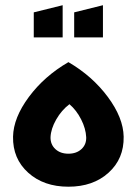

<svg xmlns="http://www.w3.org/2000/svg" viewBox="-20 -703 522 733"><path d="M29.8 -181.2Q31.2 -253.4 90.3 -333Q149.4 -412.6 241.2 -465.8Q332.5 -412.6 391.6 -333Q450.7 -253.4 452.1 -181.2Q453.6 -97.2 394.5 -43.7Q335.4 9.8 241.2 9.8Q147 9.8 87.6 -43.7Q28.3 -97.2 29.8 -181.2ZM172.9 -179.2Q172.4 -151.4 191.4 -133.8Q210.4 -116.2 241.2 -116.2Q272 -116.2 291 -133.8Q310.1 -151.4 309.1 -179.2Q307.6 -211.9 289.8 -247.1Q272 -282.2 245.1 -305.2Q214.8 -282.2 194.6 -246.8Q174.3 -211.4 172.9 -179.2ZM108.9 -560.1V-655.8L219.2 -683.1V-560.1ZM263.2 -560.1V-655.8L373 -683.1V-560.1Z"/></svg>

Font: LT Superior
Style: Bold
Weight: 400
Designer: Daniel Lyons
Foundry: LyonsType
Version: Version 1.000